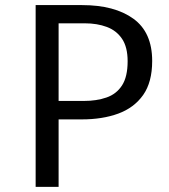

<svg xmlns="http://www.w3.org/2000/svg" viewBox="-20 -726 655 746"><path d="M571.3 -489.2Q571.3 -406.7 536.2 -356.9Q501 -307.2 439.5 -284.6Q377.9 -262.1 297.9 -262.1H207.7V0H118.5V-706.2H299Q425.1 -706.2 498.2 -653.3Q571.3 -600.5 571.3 -489.2ZM475.9 -488.2Q475.9 -542.6 454.4 -574.9Q432.8 -607.2 395.1 -621.3Q357.4 -635.4 309.7 -635.4H207.7V-333.8H306.2Q355.4 -333.8 393.8 -347.2Q432.3 -360.5 454.1 -394.1Q475.9 -427.7 475.9 -488.2Z"/></svg>

Font: FiraCode Nerd Font
Style: Regular
Weight: 400
Designer: Carrois Corporate, Edenspiekermann AG, Nikita Prokopov
Foundry: Carrois Corporate, Edenspiekermann AG, Nikita Prokopov
Version: Version 6.002;Nerd Fonts 3.4.0